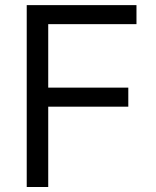

<svg xmlns="http://www.w3.org/2000/svg" viewBox="-20 -748 623 768"><path d="M86.9 0V-727.5H525.9V-651.4H172.9V-397.5H493.2V-321.3H172.9V0Z"/></svg>

Font: V-Inter
Style: Regular-375
Weight: 375
Designer: Rasmus Andersson
Foundry: rsms
Version: Version 4.000;git-4146feb